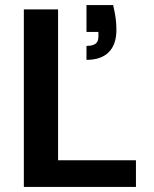

<svg xmlns="http://www.w3.org/2000/svg" viewBox="-20 -737 607 757"><path d="M74 0V-700H209V-105H516V0ZM321 -501V-556Q345 -556 356.5 -564.5Q368 -573 368 -592V-611H321V-717H426Q433 -688 436 -665.5Q439 -643 439 -619Q439 -562 409 -531.5Q379 -501 321 -501Z"/></svg>

Font: DM Sans 9pt
Style: Bold
Weight: 700
Version: Version 4.004;gftools[0.9.30]